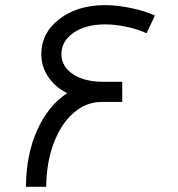

<svg xmlns="http://www.w3.org/2000/svg" viewBox="-20 -720 687 740"><path d="M384.8 -626Q310.5 -626 263.7 -593.8Q216.8 -561.5 216.8 -511.2Q216.8 -463.9 261 -434.3Q305.2 -404.8 377 -404.8H451.2V-327.1H371.1Q313 -327.1 264.4 -285.6Q215.8 -244.1 187.3 -168.7Q158.7 -93.3 158.2 0H80.1Q80.6 -123.5 123.3 -218.5Q166 -313.5 238.8 -360.8Q192.4 -384.3 165.8 -423.8Q139.2 -463.4 139.2 -511.2Q139.2 -593.3 209 -646.7Q278.8 -700.2 384.8 -700.2Q431.6 -700.2 486.1 -688.7Q540.5 -677.2 577.1 -660.2L544.9 -591.8Q513.2 -606.9 468.8 -616.5Q424.3 -626 384.8 -626Z"/></svg>

Font: Montserrat-Arabic Light
Style: Regular
Weight: 300
Designer: Mohamed Gaber
Foundry: Kief Type Foundry
Version: Version 5.008;PS 005.008;hotconv 1.0.88;makeotf.lib2.5.64775